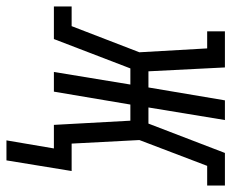

<svg xmlns="http://www.w3.org/2000/svg" viewBox="-121 -489 717 595"><g transform="rotate(90 237.5 -191.5)"><path d="M375 147 400 0H327L314 -237H264L224 0H163L202 -237H152L61 0H-40V-55H21L102 -265L90 -475H37V-530H149L161 -293H211L251 -530H312L273 -293H323L414 -530H515V-475H454L374 -265L385 -55H470L437 147Z"/></g></svg>

Font: Iosevka Curly Slab LtObl
Style: Regular
Weight: 300
Italic angle: -9°
Monospace: yes
Designer: Belleve Invis
Foundry: Belleve Invis
Version: Version 11.0.0; ttfautohint (v1.8.3)